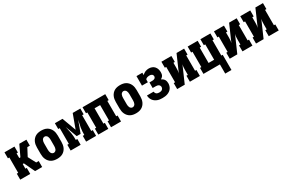

<svg xmlns="http://www.w3.org/2000/svg" viewBox="132 -1758 4736 3163"><g transform="rotate(-30 2500.0 -176.5)"><path d="M49 0V-114H76V-406H49V-520H239V-406H213V-317H235L331 -520H466V-406H418L341 -260L418 -114H466V0H331L235 -203H213V-114H239V0Z M750 8Q723 8 696 3Q669 -2 645 -15Q621 -28 602.5 -48.5Q584 -69 572.5 -94Q561 -119 556.5 -146Q552 -173 552 -200V-320Q552 -347 556.5 -374Q561 -401 572.5 -426Q584 -451 602.5 -471.5Q621 -492 645 -505Q669 -518 696 -523Q723 -528 750 -528Q777 -528 804 -523Q831 -518 855 -505Q879 -492 897.5 -471.5Q916 -451 927.5 -426Q939 -401 943.5 -374Q948 -347 948 -320V-200Q948 -173 943.5 -146Q939 -119 927.5 -94Q916 -69 897.5 -48.5Q879 -28 855 -15Q831 -2 804 3Q777 8 750 8ZM750 -106Q766 -106 779.5 -115.5Q793 -125 799.5 -139Q806 -153 808.5 -168.5Q811 -184 811 -200V-320Q811 -336 808.5 -351.5Q806 -367 799.5 -381Q793 -395 779.5 -404.5Q766 -414 750 -414Q734 -414 720.5 -404.5Q707 -395 700.5 -381Q694 -367 691.5 -351.5Q689 -336 689 -320V-200Q689 -184 691.5 -168.5Q694 -153 700.5 -139Q707 -125 720.5 -115.5Q734 -106 750 -106Z M1008 0V-110H1037V-410H1008V-520H1153L1250 -256L1347 -520H1492V-410H1463V-110H1492V0H1302V-110H1331Q1331 -144 1333 -178Q1335 -212 1341 -245.5Q1347 -279 1355 -312Q1363 -345 1369 -378L1287 -156H1213L1131 -378Q1137 -345 1145 -312Q1153 -279 1159 -245.5Q1165 -212 1167 -178Q1169 -144 1169 -110H1198V0Z M1534 0V-114H1560V-406H1534V-520H1966V-406H1940V-114H1966V0H1776V-114H1803V-406H1697V-114H1724V0Z M2250 8Q2223 8 2196 3Q2169 -2 2145 -15Q2121 -28 2102.5 -48.5Q2084 -69 2072.5 -94Q2061 -119 2056.5 -146Q2052 -173 2052 -200V-320Q2052 -347 2056.5 -374Q2061 -401 2072.5 -426Q2084 -451 2102.5 -471.5Q2121 -492 2145 -505Q2169 -518 2196 -523Q2223 -528 2250 -528Q2277 -528 2304 -523Q2331 -518 2355 -505Q2379 -492 2397.5 -471.5Q2416 -451 2427.5 -426Q2439 -401 2443.5 -374Q2448 -347 2448 -320V-200Q2448 -173 2443.5 -146Q2439 -119 2427.5 -94Q2416 -69 2397.5 -48.5Q2379 -28 2355 -15Q2331 -2 2304 3Q2277 8 2250 8ZM2250 -106Q2266 -106 2279.5 -115.5Q2293 -125 2299.5 -139Q2306 -153 2308.5 -168.5Q2311 -184 2311 -200V-320Q2311 -336 2308.5 -351.5Q2306 -367 2299.5 -381Q2293 -395 2279.5 -404.5Q2266 -414 2250 -414Q2234 -414 2220.5 -404.5Q2207 -395 2200.5 -381Q2194 -367 2191.5 -351.5Q2189 -336 2189 -320V-200Q2189 -184 2191.5 -168.5Q2194 -153 2200.5 -139Q2207 -125 2220.5 -115.5Q2234 -106 2250 -106Z M2752 8Q2728 8 2703.5 5Q2679 2 2656 -7Q2633 -16 2613 -30.5Q2593 -45 2579 -65Q2565 -85 2557.5 -108.5Q2550 -132 2550 -157H2677Q2678 -143 2684 -131Q2690 -119 2701 -111.5Q2712 -104 2725.5 -101Q2739 -98 2752 -98Q2766 -98 2780 -101Q2794 -104 2805 -111.5Q2816 -119 2822.5 -132Q2829 -145 2829 -159Q2829 -173 2822 -185.5Q2815 -198 2803.5 -205Q2792 -212 2778 -214.5Q2764 -217 2750 -217H2693V-323H2750Q2761 -323 2772 -325.5Q2783 -328 2792.5 -334Q2802 -340 2807.5 -350Q2813 -360 2813 -372Q2813 -383 2808 -393.5Q2803 -404 2793.5 -410.5Q2784 -417 2772.5 -419.5Q2761 -422 2750 -422Q2742 -422 2734 -421Q2726 -420 2718.5 -418.5Q2711 -417 2703.5 -414.5Q2696 -412 2689.5 -408Q2683 -404 2677.5 -398Q2672 -392 2672 -384V-339H2560V-520H2672V-475Q2683 -488 2698 -498Q2713 -508 2729.5 -515Q2746 -522 2763.5 -525Q2781 -528 2798 -528Q2828 -528 2856 -517.5Q2884 -507 2903.5 -484.5Q2923 -462 2931.5 -433.5Q2940 -405 2940 -375Q2940 -360 2937.5 -344.5Q2935 -329 2927.5 -315Q2920 -301 2908 -290.5Q2896 -280 2883 -272Q2899 -264 2913.5 -253Q2928 -242 2938 -226.5Q2948 -211 2952 -193Q2956 -175 2956 -157Q2956 -133 2949 -108.5Q2942 -84 2928 -64Q2914 -44 2893.5 -29.5Q2873 -15 2849.5 -6.5Q2826 2 2801.5 5Q2777 8 2752 8Z M3034 0V-114H3060V-406H3034V-520H3224V-406H3197V-312Q3197 -286 3195 -260Q3193 -234 3186 -209L3322 -520H3466V-406H3440V-114H3466V0H3276V-114H3303V-208Q3303 -234 3305 -260Q3307 -286 3314 -311L3178 0Z M3847 175V0H3534V-114H3560V-406H3534V-520H3724V-406H3697V-114H3803V-406H3776V-520H3966V-406H3940V-114H3966V175Z M4034 0V-114H4060V-406H4034V-520H4224V-406H4197V-312Q4197 -286 4195 -260Q4193 -234 4186 -209L4322 -520H4466V-406H4440V-114H4466V0H4276V-114H4303V-208Q4303 -234 4305 -260Q4307 -286 4314 -311L4178 0Z M4534 0V-114H4560V-406H4534V-520H4724V-406H4697V-312Q4697 -286 4695 -260Q4693 -234 4686 -209L4822 -520H4966V-406H4940V-114H4966V0H4776V-114H4803V-208Q4803 -234 4805 -260Q4807 -286 4814 -311L4678 0Z"/></g></svg>

Font: Iosevka Curly Slab Heavy
Style: Regular
Weight: 900
Monospace: yes
Designer: Belleve Invis
Foundry: Belleve Invis
Version: Version 22.1.2; ttfautohint (v1.8.4)